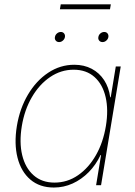

<svg xmlns="http://www.w3.org/2000/svg" viewBox="-20 -841 614 872"><path d="M224.6 10.7Q160.2 10.7 117.9 -25.4Q75.7 -61.5 59.6 -124.8Q43.5 -188 56.6 -268.6Q69.8 -348.6 107.2 -411.6Q144.5 -474.6 199 -510.7Q253.4 -546.9 317.4 -546.9Q361.8 -546.9 396.5 -528.6Q431.2 -510.3 452.9 -477.1Q474.6 -443.8 480.5 -399.4H482.9L505.9 -539.1H528.3L439 0H416.5L439 -136.7H436.5Q416 -92.8 383.1 -59.3Q350.1 -25.9 309.8 -7.6Q269.5 10.7 224.6 10.7ZM227.5 -11.7Q286.1 -11.7 334.5 -45.2Q382.8 -78.6 415.8 -136.5Q448.7 -194.3 460.9 -268.6Q473.1 -342.3 459.7 -400.1Q446.3 -458 409.2 -491.2Q372.1 -524.4 314.5 -524.4Q256.8 -524.4 207.8 -491.2Q158.7 -458 125 -400.1Q91.3 -342.3 79.1 -268.6Q66.9 -194.3 80.8 -136.5Q94.7 -78.6 132.3 -45.2Q169.9 -11.7 227.5 -11.7ZM445.8 -649.9Q436 -649.9 430.4 -656.7Q424.8 -663.6 426.8 -672.9Q428.2 -682.6 436 -689.2Q443.8 -695.8 453.6 -695.8Q462.9 -695.8 468.3 -689.2Q473.6 -682.6 472.2 -672.9Q470.7 -663.6 462.9 -656.7Q455.1 -649.9 445.8 -649.9ZM248.5 -649.9Q238.8 -649.9 233.2 -656.7Q227.5 -663.6 229.5 -672.9Q231 -682.6 238.8 -689.2Q246.6 -695.8 256.3 -695.8Q265.6 -695.8 271 -689.2Q276.4 -682.6 274.9 -672.9Q273.4 -663.6 265.6 -656.7Q257.8 -649.9 248.5 -649.9ZM483.4 -821.3 479.5 -798.8H252L255.9 -821.3Z"/></svg>

Font: Inter 18pt Thin
Style: Italic
Weight: 250
Italic angle: -9.3988°
Version: Version 4.001;git-66647c0bb